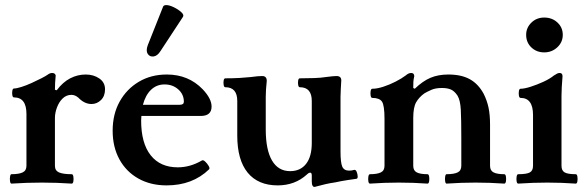

<svg xmlns="http://www.w3.org/2000/svg" viewBox="-20 -718 2305 755"><path d="M25 4Q21 4 19.5 -5Q18 -14 19.5 -23.5Q21 -33 25 -33Q54 -33 69 -40Q84 -47 84 -66V-270Q84 -335 35 -335Q30 -335 28.5 -343.5Q27 -352 28.5 -361Q30 -370 35 -370Q45 -370 64 -376Q83 -382 104 -391.5Q125 -401 142.5 -410Q160 -419 167 -424Q176 -431 185 -431Q197 -431 199 -421Q196 -392 196 -365L203 -363Q227 -395 256 -410Q285 -425 317 -425Q348 -425 370.5 -409.5Q393 -394 393 -367Q393 -340 377 -324.5Q361 -309 340 -309Q312 -309 288 -334Q275 -345 261 -345Q241 -345 226.5 -331Q212 -317 204 -295.5Q196 -274 196 -254V-66Q196 -47 212 -40Q228 -33 262 -33Q267 -33 268.5 -23.5Q270 -14 268.5 -5Q267 4 262 4Q233 2 203.5 1Q174 0 145 0Q115 0 85 1Q55 2 25 4Z M635 11Q572 11 524 -16Q476 -43 449.5 -91.5Q423 -140 423 -204Q423 -269 450.5 -318.5Q478 -368 526 -396.5Q574 -425 636 -425Q721 -425 777 -367Q812 -330 812 -299Q812 -262 769 -262H536Q535 -253 535 -244Q535 -155 572.5 -107.5Q610 -60 679 -60Q728 -60 774 -87Q779 -90 787 -82.5Q795 -75 800.5 -65.5Q806 -56 802 -52Q737 11 635 11ZM627 -386Q596 -386 574 -365Q552 -344 542 -306H687Q703 -306 703 -318Q703 -347 681 -366.5Q659 -386 627 -386ZM611 -517Q599 -498 584 -496Q569 -494 561 -506Q553 -518 561 -540L621 -691Q623 -698 634 -698Q646 -698 663.5 -689.5Q681 -681 693 -670Q705 -659 699 -651Z M1215 17Q1212 17 1209 12Q1206 7 1206 -5V-28Q1206 -39 1200 -39Q1194 -39 1187 -32Q1140 11 1072 11Q995 11 954 -39Q913 -89 913 -185V-321Q913 -375 866 -375Q861 -375 859.5 -384Q858 -393 859.5 -401.5Q861 -410 866 -410Q897 -410 922.5 -411.5Q948 -413 966 -415Q995 -419 1011 -419Q1029 -419 1029 -400Q1027 -382 1026 -366Q1025 -350 1025 -337V-209Q1025 -129 1049.5 -87Q1074 -45 1121 -45Q1161 -45 1183.5 -73.5Q1206 -102 1206 -156V-321Q1206 -375 1159 -375Q1154 -375 1152.5 -384Q1151 -393 1152.5 -401.5Q1154 -410 1159 -410Q1188 -410 1215.5 -411Q1243 -412 1261 -415Q1278 -417 1286.5 -418Q1295 -419 1303 -419Q1322 -419 1322 -402Q1321 -382 1320 -365.5Q1319 -349 1319 -337V-123Q1319 -78 1326 -62.5Q1333 -47 1353 -47Q1363 -47 1373 -50Q1379 -51 1382.5 -42.5Q1386 -34 1386.5 -25Q1387 -16 1382 -15Q1374 -14 1347.5 -10Q1321 -6 1299 -1Q1278 2 1260.5 6Q1243 10 1225 15Q1222 16 1219.5 16.5Q1217 17 1215 17Z M1435 4Q1430 4 1428.5 -5Q1427 -14 1428.5 -23.5Q1430 -33 1435 -33Q1463 -33 1477.5 -40Q1492 -47 1492 -66V-250Q1492 -304 1482 -318.5Q1472 -333 1444 -333Q1439 -333 1437.5 -342Q1436 -351 1437.5 -360Q1439 -369 1444 -369Q1463 -369 1487.5 -377Q1512 -385 1535.5 -397Q1559 -409 1575 -421Q1582 -427 1587 -429Q1592 -431 1597 -431Q1609 -431 1609 -418Q1606 -406 1605.5 -396Q1605 -386 1605 -372L1611 -369Q1642 -399 1672.5 -412Q1703 -425 1743 -425Q1794 -425 1827.5 -406.5Q1861 -388 1882 -349Q1895 -323 1901 -295Q1907 -267 1907 -228V-66Q1907 -47 1921 -40Q1935 -33 1963 -33Q1968 -33 1969.5 -23.5Q1971 -14 1969.5 -5Q1968 4 1963 4Q1935 2 1906.5 1Q1878 0 1850 0Q1821 0 1793 1Q1765 2 1736 4Q1732 4 1730.5 -5Q1729 -14 1730.5 -23.5Q1732 -33 1736 -33Q1765 -33 1779.5 -40Q1794 -47 1794 -66V-173Q1794 -249 1792 -286.5Q1790 -324 1779 -342Q1767 -360 1753 -366Q1739 -372 1718 -372Q1693 -372 1677 -365Q1661 -358 1649 -351Q1628 -336 1616.5 -316Q1605 -296 1605 -254V-66Q1605 -47 1619 -40Q1633 -33 1661 -33Q1666 -33 1667.5 -23.5Q1669 -14 1667.5 -5Q1666 4 1661 4Q1633 2 1605 1Q1577 0 1548 0Q1520 0 1491.5 1Q1463 2 1435 4Z M2120 -512Q2090 -512 2069.5 -531.5Q2049 -551 2049 -581Q2049 -609 2069.5 -629Q2090 -649 2120 -649Q2151 -649 2172 -629.5Q2193 -610 2193 -581Q2193 -552 2171.5 -532Q2150 -512 2120 -512ZM2018 4Q2013 4 2011.5 -5Q2010 -14 2011.5 -23.5Q2013 -33 2018 -33Q2051 -33 2063.5 -40Q2076 -47 2076 -66V-266Q2076 -333 2027 -333Q2022 -333 2020.5 -342Q2019 -351 2020.5 -360Q2022 -369 2027 -369Q2042 -369 2067 -377Q2092 -385 2117 -396.5Q2142 -408 2158 -421Q2167 -427 2171.5 -429Q2176 -431 2181 -431Q2192 -431 2192 -418Q2190 -391 2189 -375Q2188 -359 2188 -342V-66Q2188 -47 2200.5 -40Q2213 -33 2244 -33Q2249 -33 2250.5 -23.5Q2252 -14 2250.5 -5Q2249 4 2244 4Q2216 2 2188 1Q2160 0 2132 0Q2104 0 2075.5 1Q2047 2 2018 4Z"/></svg>

Font: Junicode SmExp
Style: Bold
Weight: 700
Width: 6
Designer: Peter S. Baker
Version: Version 2.205; ttfautohint (v1.8.4)